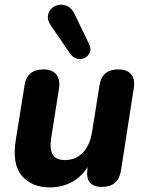

<svg xmlns="http://www.w3.org/2000/svg" viewBox="-20 -799 630 830"><path d="M195 11Q117 11 74 -39.5Q31 -90 49 -199L86 -429Q96 -499 168 -499Q205 -499 223 -477.5Q241 -456 235 -416L201 -201Q194 -154 208 -130.5Q222 -107 260 -107Q308 -107 338.5 -139.5Q369 -172 378 -229L410 -429Q420 -499 491 -499Q530 -499 547.5 -477Q565 -455 558 -416L503 -62Q492 9 421 9Q347 9 358 -69L359 -77Q331 -33 289 -11Q247 11 195 11ZM282 -569 201 -687Q185 -709 187 -729Q189 -749 202.5 -762Q216 -775 235 -778Q254 -781 273 -771.5Q292 -762 304 -735L365 -609Q375 -589 368.5 -573Q362 -557 347 -549Q332 -541 314 -545Q296 -549 282 -569Z"/></svg>

Font: Nunito ExtraBold
Style: Italic
Weight: 800
Italic angle: -9°
Designer: Vernon Adams
Foundry: Vernon Adams
Version: Version 3.601; ttfautohint (v1.8.2.53-6de2)